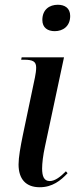

<svg xmlns="http://www.w3.org/2000/svg" viewBox="-20 -777 324 807"><path d="M210 -646C244 -646 275 -666 275 -710C275 -744 251 -757 223 -757C188 -757 158 -737 158 -693C158 -660 181 -646 210 -646ZM147 10C200 10 235 -18 264 -49L257 -57C235 -35 212 -16 189 -16C165 -16 157 -36 157 -69C157 -90 161 -125 169 -161L249 -536H71L69 -526H81C119 -526 132 -518 132 -493C132 -481 130 -467 127 -452L76 -209C66 -160 58 -116 58 -86C58 -24 89 10 147 10Z"/></svg>

Font: Noto Serif Display Condensed Medium
Style: Italic
Weight: 500
Width: 3
Italic angle: -12°
Designer: Monotype Design Team
Foundry: Monotype Imaging Inc.
Version: Version 2.009